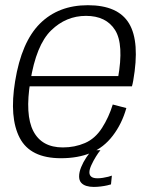

<svg xmlns="http://www.w3.org/2000/svg" viewBox="-20 -618 598 756"><path d="M220 5 227.5 -37.5Q144.5 -37.5 111.2 -101.8Q78 -166 99.5 -298Q122.5 -441 181.2 -498.2Q240 -555.5 318.5 -555.5Q398 -555.5 433.2 -499.5Q468.5 -443.5 444.5 -310L451.5 -318.5H94.5L87.5 -278H499.5Q502.5 -288.5 504.5 -300Q531.5 -453.5 488.2 -525.5Q445 -597.5 326 -597.5Q210 -597.5 137.2 -525Q64.5 -452.5 39.5 -298Q16 -154.5 57.8 -74.8Q99.5 5 220 5ZM227.5 -37.5 220 5Q287 5 337.8 -16Q388.5 -37 424.2 -83.8Q460 -130.5 477.5 -192.5L424 -206.5Q408.5 -156 381.5 -114Q354.5 -72 314.5 -54.8Q274.5 -37.5 227.5 -37.5ZM349 118Q363 118 377 116.2Q391 114.5 401.8 112Q412.5 109.5 417 108L420.5 73.5Q415.5 75.5 406 78Q396.5 80.5 385.2 82.2Q374 84 364 84Q347.5 84 339.8 78Q332 72 332 60.5Q332 49 339.8 32Q347.5 15 357.8 -1.5Q368 -18 375.5 -26.5H342Q332 -16 320 1.8Q308 19.5 299.8 39.5Q291.5 59.5 291.5 76.5Q291.5 92 299.2 101Q307 110 320 114Q333 118 349 118Z"/></svg>

Font: Anybody UltraCondensed Thin Light
Style: Italic
Weight: 300
Italic angle: -10°
Version: Version 1.111